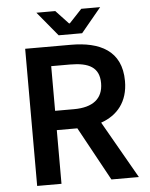

<svg xmlns="http://www.w3.org/2000/svg" viewBox="-56 -866 712 912"><g transform="rotate(-5 299.5 -410.0)"><path d="M360 -704 456 -820H366L306 -756H302L242 -820H152L248 -704ZM200 -561H290C380 -561 429 -535 429 -460C429 -386 380 -348 290 -348H200ZM569 0 413 -273C491 -300 543 -361 543 -460C543 -606 438 -654 302 -654H84V0H200V-256H298L438 0Z"/></g></svg>

Font: Source Code Pro Semibold
Style: Regular
Weight: 600
Monospace: yes
Designer: Paul D. Hunt
Foundry: Adobe Systems Incorporated
Version: Version 1.017;PS 1.000;hotconv 1.0.70;makeotf.lib2.5.5900